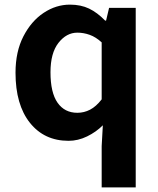

<svg xmlns="http://www.w3.org/2000/svg" viewBox="-20 -594 684 829"><path d="M419 215V37L424 -53Q395 -24 356 -5Q317 14 276 14Q171 14 109 -64Q47 -142 47 -280Q47 -371 81 -437Q115 -503 168.5 -538.5Q222 -574 282 -574Q329 -574 364.5 -557Q400 -540 434 -505H438L451 -560H566V215ZM314 -107Q343 -107 369 -120.5Q395 -134 419 -165V-411Q394 -434 367.5 -443.5Q341 -453 314 -453Q267 -453 232.5 -409Q198 -365 198 -282Q198 -194 228.5 -150.5Q259 -107 314 -107Z"/></svg>

Font: Source Han Sans TC
Style: Bold
Weight: 700
Designer: Ryoko NISHIZUKA Ë•øÂ°öÊ∂ºÂ≠ê (kana, bopomofo & ideographs); Paul D. Hunt (Latin, Greek & Cyrillic); Sandoll Communicatio
Foundry: Adobe
Version: Version 2.004;hotconv 1.0.118;makeotfexe 2.5.65603